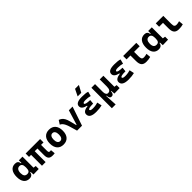

<svg xmlns="http://www.w3.org/2000/svg" viewBox="469 -2745 4921 4921"><g transform="rotate(-45 2929.5 -285.0)"><path d="M228.5 9.8Q131.3 9.8 77.6 -58.3Q23.9 -126.5 23.9 -253.9Q23.9 -384.3 77.9 -455.8Q131.8 -527.3 230.5 -527.3Q284.7 -527.3 314.5 -501.7Q344.2 -476.1 349.6 -423.8H395.5L365.2 -274.9Q365.2 -338.9 341.1 -370.8Q316.9 -402.8 268.1 -402.8Q217.8 -402.8 190.4 -364Q163.1 -325.2 163.1 -253.9Q163.1 -114.7 269 -114.7Q322.8 -114.7 344 -146.7Q365.2 -178.7 365.2 -242.7V-267.1L400.4 -93.8H351.6Q348.6 -59.6 332.5 -36.4Q316.4 -13.2 290 -1.7Q263.7 9.8 228.5 9.8ZM374 4.9 365.2 -151.9V-254.4H497.6V-118.2L568.8 -107.4V0ZM365.2 -211.4V-517.6H497.6V-212.4Z M1063.5 9.8Q985.2 9.8 950.4 -28.6Q915.5 -66.9 915.5 -151.4V-517.6H1047.4V-189Q1047.4 -150.4 1055.8 -133.1Q1064.3 -115.7 1092.8 -115.7Q1101.1 -115.7 1110.2 -116.7Q1119.4 -117.7 1131.3 -119.6L1143.1 3.9Q1122.6 7.3 1106 8.5Q1089.4 9.8 1063.5 9.8ZM686 0V-517.6H817.9V0ZM611.8 -394.5V-517.6H1136.2V-394.5Z M1464.8 9.8Q1353 9.8 1291.5 -60.5Q1230 -130.9 1230 -258.8Q1230 -387.2 1291.5 -457.3Q1353 -527.3 1464.8 -527.3Q1576.7 -527.3 1638.2 -457.3Q1699.7 -387.2 1699.7 -258.8Q1699.7 -130.9 1638.2 -60.5Q1576.7 9.8 1464.8 9.8ZM1465.1 -115.7Q1510.3 -115.7 1534.9 -153.1Q1559.6 -190.5 1559.6 -258.9Q1559.6 -327.6 1534.9 -364.7Q1510.3 -401.9 1464.8 -401.9Q1419.9 -401.9 1395 -364.7Q1370.1 -327.5 1370.1 -258.8Q1370.1 -190.4 1395 -153.1Q1419.9 -115.7 1465.1 -115.7Z M1958.5 0 2040 -116.2H2056.6L2178.2 -517.6H2313L2137.7 0ZM1958.5 0 1903.3 -190.4Q1883.3 -260.7 1860.1 -308.1Q1836.9 -355.5 1810.1 -383.3Q1783.2 -411.1 1752.4 -421.4L1820.3 -527.3Q1862.8 -511.7 1895.8 -486.1Q1928.7 -460.4 1953.9 -415.8Q1979 -371.1 1997.6 -297.9L2063.5 -38.6Z M2649.4 9.8Q2416.5 9.8 2416.5 -128.4Q2416.5 -241.2 2617.7 -255.9L2751 -316.4L2739.3 -198.2H2723.6Q2556.6 -198.2 2556.6 -153.8Q2556.6 -115.2 2653.3 -115.2Q2716.8 -115.2 2758.5 -124.5Q2800.3 -133.8 2833 -142.1L2859.9 -13.7Q2819.3 -2.9 2766.4 3.4Q2713.4 9.8 2649.4 9.8ZM2590.3 -210.4V-270.5Q2431.2 -305.7 2431.2 -405.3Q2431.2 -527.3 2657.2 -527.3Q2801.8 -527.3 2864.7 -502.9L2833 -379.9Q2762.2 -402.3 2668 -402.3Q2571.3 -402.3 2571.3 -364.7Q2571.3 -321.3 2751 -316.4L2739.3 -198.2ZM2588.9 -609.4 2679.7 -794.9H2819.8L2719.2 -609.4Z M3203.6 9.8Q3131.3 9.8 3127.9 -99.6H3096.2L2995.1 -175.8V-517.6H3127.4V-234.4Q3127.4 -178.2 3147.7 -147.7Q3168 -117.2 3203.6 -117.2Q3250 -117.2 3273.7 -150.9Q3297.4 -184.6 3297.4 -263.7L3319.8 -99.6H3285.6Q3283.7 -44.9 3263.4 -17.6Q3243.2 9.8 3203.6 9.8ZM2995.1 224.6V-210L3113.8 -115.7L3132.3 224.6ZM3306.2 4.9 3297.4 -119.1V-234.4H3429.7V-118.2L3501 -107.4V0ZM3297.4 -146.5V-517.6H3429.7V-175.8Z M3821.3 9.8Q3588.4 9.8 3588.4 -128.4Q3588.4 -241.2 3789.6 -255.9L3922.9 -316.4L3911.1 -198.2H3895.5Q3728.5 -198.2 3728.5 -153.8Q3728.5 -115.2 3825.2 -115.2Q3888.7 -115.2 3930.4 -124.5Q3972.2 -133.8 4004.9 -142.1L4031.7 -13.7Q3991.2 -2.9 3938.2 3.4Q3885.3 9.8 3821.3 9.8ZM3762.2 -210.4V-270.5Q3603 -305.7 3603 -405.3Q3603 -527.3 3829.1 -527.3Q3973.6 -527.3 4036.6 -502.9L4004.9 -379.9Q3934.1 -402.3 3839.8 -402.3Q3743.2 -402.3 3743.2 -364.7Q3743.2 -321.3 3922.9 -316.4L3911.1 -198.2Z M4464.8 9.8Q4370.6 9.8 4329.1 -39.1Q4287.6 -87.9 4287.6 -195.3V-517.6H4419.4V-232.9Q4419.4 -171.4 4435.1 -143.6Q4450.8 -115.7 4503.9 -115.7Q4523.9 -115.7 4551 -120.4Q4578.1 -125 4607.9 -134.3L4619.6 -10.7Q4582 0 4543.2 4.9Q4504.4 9.8 4464.8 9.8ZM4147 -394.5V-517.6H4622.6V-394.5Z M4916 9.8Q4818.8 9.8 4765.1 -58.3Q4711.4 -126.5 4711.4 -253.9Q4711.4 -384.3 4765.4 -455.8Q4819.3 -527.3 4918 -527.3Q4972.2 -527.3 5002 -501.7Q5031.7 -476.1 5037.1 -423.8H5083L5052.7 -274.9Q5052.7 -338.9 5028.6 -370.8Q5004.4 -402.8 4955.6 -402.8Q4905.3 -402.8 4877.9 -364Q4850.6 -325.2 4850.6 -253.9Q4850.6 -114.7 4956.5 -114.7Q5010.3 -114.7 5031.5 -146.7Q5052.7 -178.7 5052.7 -242.7V-267.1L5087.9 -93.8H5039.1Q5036.1 -59.6 5020 -36.4Q5003.9 -13.2 4977.5 -1.7Q4951.2 9.8 4916 9.8ZM5061.5 4.9 5052.7 -151.9V-254.4H5185.1V-118.2L5256.3 -107.4V0ZM5052.7 -211.4V-517.6H5185.1V-212.4Z M5646.5 9.8Q5552.2 9.8 5510.7 -39.1Q5469.2 -87.9 5469.2 -195.3V-517.6H5601.1V-232.9Q5601.1 -191.9 5607.3 -166Q5613.6 -140.1 5631.8 -127.9Q5650 -115.7 5685.5 -115.7Q5726.6 -115.7 5789.6 -134.3L5801.3 -10.7Q5761.2 0 5724.9 4.9Q5688.5 9.8 5646.5 9.8ZM5328.6 -396V-517.6H5492.2V-396Z"/></g></svg>

Font: Cascadia Mono
Style: Regular
Weight: 400
Monospace: yes
Designer: Aaron Bell
Foundry: Saja Typeworks
Version: Version 2102.003